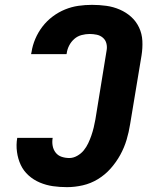

<svg xmlns="http://www.w3.org/2000/svg" viewBox="-20 -763 640 791"><path d="M256 8Q226 8 198 4Q170 0 144 -11Q118 -22 97.5 -40.5Q77 -59 65.5 -83.5Q54 -108 50 -137Q46 -166 51 -195H197Q194 -178 197 -162Q200 -146 209.5 -134Q219 -122 234 -117Q249 -112 266 -112Q282 -112 298 -121Q314 -130 325 -143.5Q336 -157 343.5 -173Q351 -189 356.5 -205Q362 -221 366 -237.5Q370 -254 373 -271L419 -554Q422 -569 418.5 -583.5Q415 -598 404 -607.5Q393 -617 378.5 -620Q364 -623 349 -623Q333 -623 316 -618.5Q299 -614 286 -602.5Q273 -591 265 -575.5Q257 -560 255 -544L254 -540H108L110 -549Q114 -576 125.5 -603Q137 -630 155 -653.5Q173 -677 197 -695Q221 -713 248 -724Q275 -735 303 -739Q331 -743 359 -743Q389 -743 418 -739Q447 -735 473.5 -723.5Q500 -712 520.5 -693.5Q541 -675 553 -649.5Q565 -624 566.5 -594.5Q568 -565 563 -534L516 -251Q511 -219 501.5 -187Q492 -155 475.5 -125Q459 -95 436 -69Q413 -43 383.5 -25Q354 -7 321 0.5Q288 8 256 8Z"/></svg>

Font: Iosevka Aile Heavy Oblique
Style: Regular
Weight: 900
Italic angle: -9°
Designer: Belleve Invis
Foundry: Belleve Invis
Version: Version 31.1.0; ttfautohint (v1.8.4)